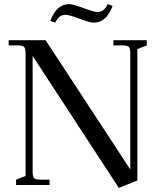

<svg xmlns="http://www.w3.org/2000/svg" viewBox="-20 -897 787 931"><path d="M22 -676.8V-702.1H201.2L611.8 -75.2V-637.2Q611.8 -662.1 605 -669.4Q598.1 -676.8 573.2 -676.8H529.8V-702.1H691.9V-676.8L646 -659.2V-22L556.2 14.2L138.2 -626V-65.9Q138.2 -40.5 145.3 -33.2Q152.3 -25.9 176.8 -25.9H220.2V0H58.1V-25.9L104 -43.9V-637.2Q104 -662.1 96.9 -669.4Q89.8 -676.8 64.9 -676.8ZM224.1 -795.9Q253.9 -877 315.9 -877Q333 -877 384.8 -857.9Q436.5 -838.9 451.2 -838.9Q469.7 -838.9 481.4 -848.4Q493.2 -857.9 502 -877L525.9 -868.2Q496.1 -787.1 434.1 -787.1Q417 -787.1 365.2 -806.2Q313.5 -825.2 298.8 -825.2Q280.3 -825.2 268.6 -815.7Q256.8 -806.2 248 -787.1Z"/></svg>

Font: Dihjauti S
Style: Bold
Weight: 700
Designer: T. Christopher White
Version: Version 3.0.0